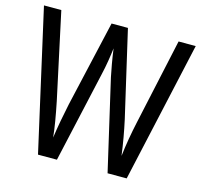

<svg xmlns="http://www.w3.org/2000/svg" viewBox="-104 -828 989 941"><g transform="rotate(15 391.0 -357.0)"><path d="M776 -714H689L594 -277C582 -222 571 -161 564 -100C556 -162 545 -222 533 -277L432 -714H349L249 -277C237 -221 225 -157 217 -100C213 -145 202 -208 188 -277L94 -714H6L167 0H263L366 -459C378 -509 386 -564 390 -599C397 -546 407 -493 414 -459L520 0H617Z"/></g></svg>

Font: Noto Sans Lao UI Cond
Style: Regular
Weight: 400
Width: 3
Designer: Monotype Design Team
Foundry: Monotype Imaging Inc.
Version: Version 2.000